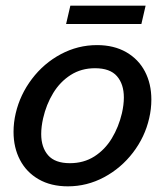

<svg xmlns="http://www.w3.org/2000/svg" viewBox="-20 -655 590 685"><path d="M28.3 -184.6Q28.3 -217.8 36.1 -251Q51.8 -317.9 94 -373.5Q136.2 -429.2 197 -461.7Q257.8 -494.1 326.2 -494.1Q386.2 -494.1 430.2 -469Q474.1 -443.8 497.1 -399.9Q520 -356 520 -299.8Q520 -266.1 512.2 -232.9Q497.1 -166.5 454.6 -110.8Q412.1 -55.2 351.3 -22.7Q290.5 9.8 222.2 9.8Q161.6 9.8 117.9 -15.4Q74.2 -40.5 51.3 -84.5Q28.3 -128.4 28.3 -184.6ZM415 -251Q421.9 -281.2 421.9 -307.1Q421.9 -355 397.2 -383.3Q372.6 -411.6 318.8 -411.6Q270 -411.6 232.2 -387.5Q194.3 -363.3 169.7 -322.8Q145 -282.2 133.8 -232.9Q127 -202.6 127 -176.8Q127 -129.4 151.6 -101.1Q176.3 -72.8 229.5 -72.8Q278.8 -72.8 316.7 -96.9Q354.5 -121.1 378.9 -161.4Q403.3 -201.7 415 -251ZM215.8 -569.3 231 -634.8H499.5L484.4 -569.3Z"/></svg>

Font: Acari Sans Medium
Style: Italic
Weight: 500
Italic angle: -13°
Designer: Alfredo Marco Pradil and Stefan Peev
Foundry: Hanken Design Co.
Version: Version 1.045